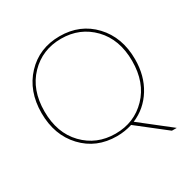

<svg xmlns="http://www.w3.org/2000/svg" viewBox="-189 -878 1170 1195"><g transform="rotate(-30 396.0 -280.5)"><path d="M171 -599Q81 -506 81 -351Q81 -196 171 -103Q261 -10 396 -10Q531 -10 621 -103Q711 -196 711 -351Q711 -506 621 -599Q531 -692 396 -692Q261 -692 171 -599ZM732 -351Q732 -233 677.5 -145Q623 -57 530 -18L743 149H708L506 -9Q453 8 396 8Q249 8 154.5 -92.5Q60 -193 60 -351Q60 -509 154.5 -609.5Q249 -710 396 -710Q543 -710 637.5 -609.5Q732 -509 732 -351Z"/></g></svg>

Font: Poppins Thin
Style: Regular
Weight: 250
Designer: Ninad Kale (Devanagari), Jonny Pinhorn (Latin)
Foundry: Indian Type Foundry
Version: Version 3.200;PS 1.000;hotconv 16.6.54;makeotf.lib2.5.65590